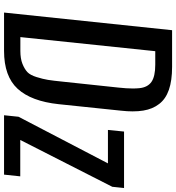

<svg xmlns="http://www.w3.org/2000/svg" viewBox="18 -868 850 925"><g transform="rotate(90 442.5 -405.0)"><path d="M534.7 0 542 -69.8 766.6 -500.5H605.5L613.3 -578.1H885.3L879.4 -521.5L653.8 -78.1H829.1L820.8 0ZM158.2 -78.6H225.1Q261.7 -78.6 286.9 -88.6Q312 -98.6 326.7 -112.3Q341.3 -126 350.8 -156.7Q360.4 -187.5 364.3 -211.7Q368.2 -235.8 373 -283.7L401.4 -550.8Q405.8 -589.8 405.8 -620.1Q405.8 -637.2 404.3 -651.9Q400.4 -691.4 374.3 -710Q348.1 -728.5 291 -728.5H226.1ZM40 0 125 -809.6H301.3Q367.7 -809.6 412.1 -794.2Q456.5 -778.8 480.5 -747.1Q504.9 -715.8 512.2 -670.9Q516.1 -647.9 516.1 -619.6Q516.1 -593.8 512.7 -563.5L481.4 -263.2Q467.3 -130.9 407.2 -65.4Q347.2 0 224.6 0Z"/></g></svg>

Font: Oswald
Style: Regular
Weight: 400
Designer: Vernon Adams
Foundry: Vernon Adams
Version: 3.0; ttfautohint (v0.94.23-7a4d-dirty) -l 8 -r 50 -G 200 -x 